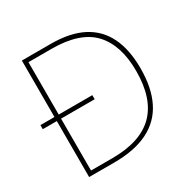

<svg xmlns="http://www.w3.org/2000/svg" viewBox="-159 -866 1011 1019"><g transform="rotate(-30 346.0 -357.0)"><path d="M280 -714Q398 -714 475 -674Q552 -634 590 -556Q628 -478 628 -364Q628 -244 587.5 -163Q547 -82 464.5 -41Q382 0 257 0H103V-343H17V-368H103V-714ZM270 -689H129V-368H335V-343H129V-25H260Q432 -25 516.5 -109Q601 -193 601 -363Q601 -522 522.5 -605.5Q444 -689 270 -689Z"/></g></svg>

Font: Noto Sans Cham Thin
Style: Regular
Weight: 250
Version: Version 2.002